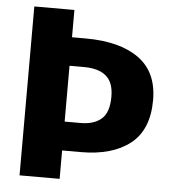

<svg xmlns="http://www.w3.org/2000/svg" viewBox="-51 -758 718 805"><g transform="rotate(5 307.5 -355.5)"><path d="M229.7 -710.8V-595.9H286.7Q430.8 -595.9 511 -538.5Q591.3 -481 591.3 -363.1Q591.3 -237.9 515.9 -178.7Q440.5 -119.5 308.7 -119.5H229.7V0H61V-710.8ZM290.8 -475.9H229.7V-241H297.9Q352.8 -241 384.4 -268.2Q415.9 -295.4 415.9 -362.1Q415.9 -422.1 383.8 -449Q351.8 -475.9 290.8 -475.9Z"/></g></svg>

Font: Fira Code
Style: Bold
Weight: 700
Monospace: yes
Designer: Carrois Corporate, Edenspiekermann AG, Nikita Prokopov
Foundry: Carrois Corporate, Edenspiekermann AG, Nikita Prokopov
Version: Version 6.000; ttfautohint (v1.8.2) -l 8 -r 50 -G 200 -x 14 